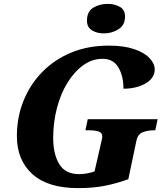

<svg xmlns="http://www.w3.org/2000/svg" viewBox="-20 -959 865 989"><path d="M382 10Q227 10 147 -62Q67 -134 67 -258Q67 -355 101 -439.5Q135 -524 197.5 -588Q260 -652 346.5 -688Q433 -724 540 -724Q618 -724 671 -706Q724 -688 750.5 -659.5Q777 -631 777 -601Q777 -571 755.5 -549Q734 -527 697.5 -514.5Q661 -502 616 -502Q616 -567 590 -611.5Q564 -656 509 -656Q454 -656 408 -622.5Q362 -589 327 -532Q292 -475 273 -401.5Q254 -328 254 -248Q254 -166 285 -114Q316 -62 388 -62Q408 -62 429.5 -66Q451 -70 467 -76L500 -220Q507 -248 507 -256Q507 -276 487 -282Q467 -288 435 -288H420L432 -345H792L780 -288H776Q742 -288 715.5 -278Q689 -268 682 -231L641 -36Q578 -13 517.5 -1.5Q457 10 382 10ZM515 -787Q479 -787 453.5 -803Q428 -819 428 -852Q428 -900 460.5 -919.5Q493 -939 535 -939Q570 -939 597 -924Q624 -909 624 -873Q624 -830 590.5 -808.5Q557 -787 515 -787Z"/></svg>

Font: Noto Serif ExtraBold
Style: Italic
Weight: 800
Italic angle: -12°
Designer: Monotype Design Team
Foundry: Monotype Imaging Inc.
Version: Version 2.013